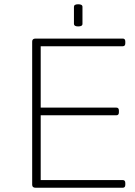

<svg xmlns="http://www.w3.org/2000/svg" viewBox="-20 -881 632 901"><path d="M147 0Q131 0 131 -14V-686Q131 -700 147 -700H556Q568 -700 568 -686V-678Q568 -664 556 -664H171V-376H526Q538 -376 538 -362V-354Q538 -340 526 -340H171V-36H556Q568 -36 568 -22V-14Q568 0 556 0ZM347 -757Q327 -757 327 -769V-849Q327 -861 347 -861Q367 -861 367 -849V-769Q367 -757 347 -757Z"/></svg>

Font: Asap Semi Expanded Thin
Style: Regular
Weight: 100
Width: 6
Designer: Pablo Cosgaya
Foundry: Omnibus-Type
Version: Version 3.001; ttfautohint (v1.8.4.7-5d5b)